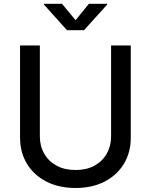

<svg xmlns="http://www.w3.org/2000/svg" viewBox="-20 -963 782 995"><path d="M371.6 11.2Q284.7 11.2 220 -22.2Q155.3 -55.7 119.6 -114.5Q84 -173.3 84 -249V-727.5H186.5V-256.8Q186.5 -206.5 209 -167Q231.4 -127.4 272.9 -104.7Q314.5 -82 371.6 -82Q428.7 -82 470 -104.7Q511.2 -127.4 533.4 -167Q555.7 -206.5 555.7 -256.8V-727.5H657.7V-249Q657.7 -173.3 622.3 -114.5Q586.9 -55.7 522.5 -22.2Q458 11.2 371.6 11.2ZM301.3 -943.4 371.6 -858.4 440.9 -943.4H535.2V-939L415.5 -806.6H327.1L208 -939V-943.4Z"/></svg>

Font: Inter Cardless
Style: Regular
Weight: 400
Designer: Rasmus Andersson
Foundry: rsms
Version: Version 4.001;git-9221beed3